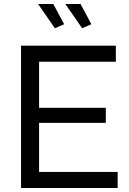

<svg xmlns="http://www.w3.org/2000/svg" viewBox="-20 -938 645 958"><path d="M175 -80V-325H508V-400H175V-630H558V-710H85V0H567V-80ZM390 -797 436 -817 382 -918H306ZM254 -797 300 -817 246 -918H170Z"/></svg>

Font: Raleway Med
Style: Regular
Weight: 500
Designer: Matt McInerney, Pablo Impallari, Rodrigo Fuenzalida
Foundry: Matt McInerney, Pablo Impallari, Rodrigo Fuenzalida
Version: Version 3.00 July 28, 2015